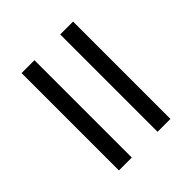

<svg xmlns="http://www.w3.org/2000/svg" viewBox="-29 -564 622 622"><g transform="rotate(45 282.0 -253.0)"><path d="M505 -371V-312H59V-371ZM505 -194V-135H59V-194Z"/></g></svg>

Font: Belleza
Style: Regular
Weight: 400
Designer: Eduardo Rodriguez Tunni
Foundry: Eduardo Rodriguez Tunni
Version: Version 1.001